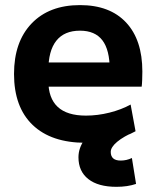

<svg xmlns="http://www.w3.org/2000/svg" viewBox="-20 -550 612 753"><path d="M315.7 10Q181 10 108 -60Q35 -130 35 -260Q35 -386 104 -458Q173 -530 293.7 -530Q410.7 -530 474.5 -461.8Q538.3 -393.7 538.3 -269.3Q538.3 -254.7 537.6 -236.7Q537 -218.7 535.6 -210H111.6V-305H429.4L410.4 -276Q410.4 -354.3 381.5 -392Q352.7 -429.7 293.7 -429.7Q232.3 -429.7 201 -390.4Q169.6 -351 169.6 -273.3V-233.3Q169.6 -165 206.3 -130.8Q243 -96.6 317 -96.6Q363 -96.6 409.5 -108.3Q456 -120 492.3 -140L511.6 -35.3Q474 -14.3 423 -2.2Q372 10 315.7 10ZM436.6 182.7Q365 182.7 326.4 152.3Q287.7 122 287.7 66.7Q287.7 30.7 311.5 -2.7Q335.4 -36 384 -69.3L511.6 -35.3Q464.3 -14.7 439.3 6.3Q414.3 27.3 414.3 45.7Q414.3 79.7 453.3 79.7Q476.3 79.7 497.3 69.7L513.6 171.3Q480 182.7 436.6 182.7Z"/></svg>

Font: M PLUS 2 Thin
Style: Regular
Weight: 100
Designer: Coji Morishita
Foundry: UNDERFOREST DESIGN
Version: Version 1.001